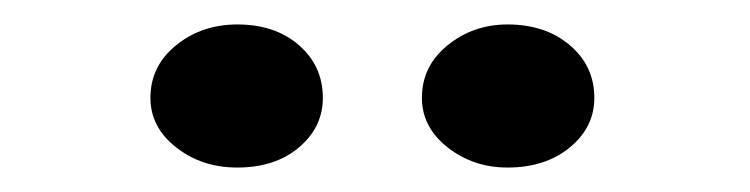

<svg xmlns="http://www.w3.org/2000/svg" viewBox="-20 -929 613 157"><path d="M395 -792Q367 -792 346 -808.5Q325 -825 325 -849Q325 -875 346 -892Q367 -909 395 -909Q426 -909 446 -892Q466 -875 466 -849Q466 -825 446 -808.5Q426 -792 395 -792ZM174 -792Q145 -792 124 -808.5Q103 -825 103 -849Q103 -875 124 -892Q145 -909 174 -909Q205 -909 224.5 -892Q244 -875 244 -849Q244 -825 224.5 -808.5Q205 -792 174 -792Z"/></svg>

Font: BioRhyme ExtraBold Medium
Style: Regular
Weight: 500
Version: Version 1.600;gftools[0.9.33]